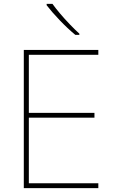

<svg xmlns="http://www.w3.org/2000/svg" viewBox="-20 -972 590 992"><path d="M488 0H103V-714H488V-689H129V-389H468V-364H129V-25H488ZM251 -952Q266 -931 290 -902.5Q314 -874 341 -846Q368 -818 390 -798V-792H369Q329 -825 288 -868Q247 -911 221 -945V-952Z"/></svg>

Font: Noto Sans Khmer UI Thin
Style: Regular
Weight: 100
Designer: Danh Hong and the Monotype Design Team
Foundry: Monotype Imaging Inc.
Version: Version 2.002; ttfautohint (v1.8.4.7-5d5b)